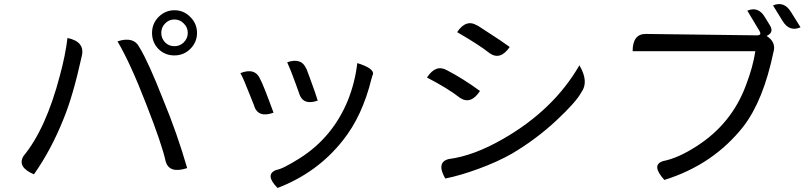

<svg xmlns="http://www.w3.org/2000/svg" viewBox="-20 -861 4040 956"><path d="M802 -744Q783 -725 783 -697Q783 -670 802 -650Q821 -631 848 -631Q876 -631 895 -650Q915 -670 915 -697Q915 -725 895 -744Q876 -764 848 -764Q821 -764 802 -744ZM928 -776Q961 -743 961 -697Q961 -651 928 -618Q895 -585 848 -585Q802 -585 769 -617Q737 -650 737 -697Q737 -744 770 -777Q803 -810 849 -810Q895 -810 928 -776ZM149 7Q64 -29 97 -84Q209 -220 278 -484Q306 -587 316 -672Q405 -653 387 -581Q343 -381 296 -268Q235 -115 149 7ZM912 -24Q823 5 805 -57Q786 -144 707 -345Q629 -547 565 -655Q646 -682 675 -624Q719 -552 792 -366Q862 -197 912 -24Z M1410 -551Q1483 -576 1506 -516Q1497 -544 1525 -467Q1553 -391 1562 -360Q1488 -334 1469 -397Q1480 -367 1453 -442Q1426 -517 1410 -551ZM1759 -547Q1845 -520 1837 -490H1836Q1831 -472 1830 -470Q1784 -283 1688 -163Q1562 -2 1362 75Q1296 8 1356 -15Q1387 -19 1474 -74Q1637 -178 1712 -361Q1748 -451 1759 -547ZM1177 -497Q1251 -526 1276 -466Q1290 -442 1342 -300Q1266 -272 1245 -334Q1255 -312 1223 -391Q1192 -471 1177 -497Z M2256 -701Q2301 -768 2356 -734Q2343 -744 2413 -698Q2483 -653 2518 -627Q2471 -559 2418 -596Q2367 -637 2256 -701ZM2197 28Q2151 -53 2214 -69Q2339 -85 2486 -170Q2737 -314 2865 -536Q2913 -454 2875 -402Q2849 -353 2749 -260Q2649 -167 2529 -96Q2457 -55 2364 -21Q2272 13 2197 28ZM2106 -475Q2150 -543 2206 -511Q2285 -470 2370 -408Q2324 -338 2270 -374Q2212 -420 2106 -475Z M3701 -808Q3756 -831 3789 -775L3814 -734Q3835 -699 3797 -682Q3846 -651 3831 -601Q3781 -361 3682 -232Q3532 -41 3288 35Q3220 -40 3282 -59Q3358 -74 3450 -134Q3623 -245 3694 -436Q3729 -527 3741 -606H3130Q3130 -692 3195 -692L3749 -685Q3774 -685 3762 -706L3701 -808ZM3829 -834Q3884 -857 3918 -802L3966 -725Q3911 -701 3877 -756L3829 -834Z"/></svg>

Font: Swei Toothpaste CJK TC
Style: Regular
Weight: 400
Version: Version 1.0